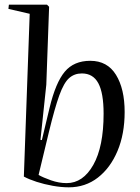

<svg xmlns="http://www.w3.org/2000/svg" viewBox="-20 -787 600 821"><path d="M274 14Q242 14 205.5 7.5Q169 1 136.5 -9.5Q104 -20 82 -32L107 -728L16 -749L18 -767H181L190 -758L178 -425L153 -189L159 -188L192 -326Q218 -434 257 -480.5Q296 -527 366 -527Q439 -527 476 -467Q513 -407 513 -308Q513 -214 482.5 -141.5Q452 -69 398.5 -27.5Q345 14 274 14ZM330 -473Q298 -473 275.5 -453Q253 -433 233.5 -379Q214 -325 189 -222L145 -39Q164 -28 198 -16Q232 -4 265 -4Q335 -4 379 -82Q423 -160 423 -301Q423 -389 400.5 -431Q378 -473 330 -473Z"/></svg>

Font: Literata 72pt
Style: Italic
Weight: 400
Italic angle: -2°
Designer: Latin by Veronika Burian and Jose Scaglione. Greek by Irene Vlachou. Cyrillic by Vera Evstafieva
Foundry: TypeTogether
Version: Version 3.002